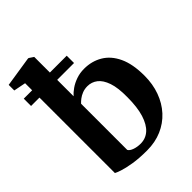

<svg xmlns="http://www.w3.org/2000/svg" viewBox="-236 -938 1068 1068"><g transform="rotate(-45 298.5 -404.0)"><path d="M-1.5 -747.5V-791.5L175.5 -819H182L209 -801V-491.5Q222.5 -507 244.5 -522.5Q266.5 -538 295.5 -548.2Q324.5 -558.5 358.5 -558.5Q418.5 -558.5 466.2 -530.2Q514 -502 541.5 -443.5Q569 -385 569 -293.5Q569 -227.5 548.8 -171.8Q528.5 -116 491 -75Q453.5 -34 401.2 -11.5Q349 11 285 11Q222.5 11 176.8 3.5Q131 -4 103.8 -13.2Q76.5 -22.5 69.5 -27V-733.5ZM303 -477Q281 -477 262.5 -469.8Q244 -462.5 230.5 -452Q217 -441.5 209 -432.5V-69.5Q215.5 -57 237.5 -49Q259.5 -41 286.5 -41Q326.5 -41 355.5 -67Q384.5 -93 400.8 -145.2Q417 -197.5 417 -276Q418 -349 402.8 -393.2Q387.5 -437.5 361.5 -457.2Q335.5 -477 303 -477ZM3.5 -678H341.5V-620.5H3.5Z"/></g></svg>

Font: Merriweather 48pt
Style: Bold
Weight: 700
Version: Version 2.100